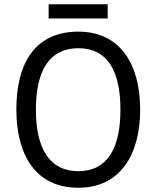

<svg xmlns="http://www.w3.org/2000/svg" viewBox="-20 -874 736 904"><path d="M487 -854H209V-787H487ZM640 -358C640 -574 544 -725 349 -725C153 -725 57 -587 57 -359C57 -145 147 10 349 10C544 10 640 -143 640 -358ZM149 -358C149 -542 213 -647 349 -647C484 -647 547 -543 547 -358C547 -173 484 -68 348 -68C214 -68 149 -174 149 -358Z"/></svg>

Font: Noto Sans Arabic SemCond
Style: Regular
Weight: 400
Width: 4
Designer: Monotype Design Team, Nadine Chahine, Nizar Qandah and Khaled Hosny
Foundry: Monotype Imaging Inc.
Version: Version 2.012